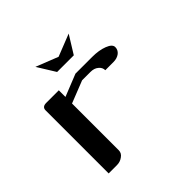

<svg xmlns="http://www.w3.org/2000/svg" viewBox="-119 -530 637 637"><g transform="rotate(-45 199.5 -211.0)"><path d="M47.9 0V-295.9Q47.9 -312 66.9 -312H126V-280.8L204.1 -312H282.2Q314 -312 336.9 -303.2Q359.9 -294.4 359.9 -280.8Q359.9 -267.6 349.1 -258.8Q337.4 -250 320.8 -250H282.2Q282.2 -263.2 271 -272Q260.7 -280.8 243.2 -280.8H204.1L126 -250V-30.8Q126 -17.1 113.8 -8.8Q102.1 0 86.9 0ZM126 -421.9 204.1 -391.1 282.2 -421.9 243.2 -358.9H165Z"/></g></svg>

Font: Hhenum
Style: Regular
Weight: 400
Designer: T. Christopher White
Version: Version 1.0